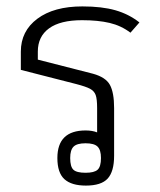

<svg xmlns="http://www.w3.org/2000/svg" viewBox="-20 -564 500 599"><path d="M159 -71Q159 -157 247 -157Q268 -157 283 -151V-227Q283 -255 278.5 -267.5Q274 -280 261 -287Q248 -294 217 -302L45 -346V-403Q45 -467 96.5 -505.5Q148 -544 237 -544Q298 -544 340 -532Q382 -520 415 -494L387 -462Q358 -484 322 -492.5Q286 -501 236 -501Q168 -501 133 -475.5Q98 -450 98 -403V-378L270 -334Q310 -323 323 -299Q336 -275 336 -227V-78Q336 -29 316 -7Q296 15 248 15Q203 15 181 -5Q159 -25 159 -71ZM295 -71Q295 -96 284.5 -106.5Q274 -117 247 -117Q220 -117 209.5 -106.5Q199 -96 199 -71Q199 -44 209 -34.5Q219 -25 247 -25Q274 -25 284.5 -34.5Q295 -44 295 -71Z"/></svg>

Font: Pridi ExtraLight
Style: Regular
Weight: 275
Designer: Katatrad Team
Foundry: CadsonDemak
Version: Version 1.001